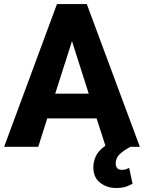

<svg xmlns="http://www.w3.org/2000/svg" viewBox="-20 -731 716 956"><path d="M0.5 0 263.7 -710.9H412.1L676.3 0H629.4Q591.3 20.5 573.7 39.1Q556.2 57.6 556.2 83.5Q556.2 96.7 563 105.7Q569.8 114.7 586.9 114.7Q599.6 114.7 608.2 111.6Q616.7 108.4 623 105L640.1 183.6Q627.9 190.9 608.4 198Q588.9 205.1 559.1 205.1Q511.7 205.1 478.3 178.7Q444.8 152.3 444.8 102.1Q444.8 73.7 457.5 46.1Q470.2 18.6 504.9 -5.4L460.9 -141.6H215.3L170.4 0ZM254.9 -264.6H421.9L338.4 -525.9Z"/></svg>

Font: Vazirmatn RD ExtraBold
Style: Regular
Weight: 800
Designer: Saber Rastikerdar
Foundry: Saber Rastikerdar
Version: Version 32.102